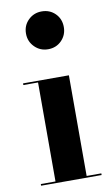

<svg xmlns="http://www.w3.org/2000/svg" viewBox="-87 -805 491 850"><g transform="rotate(-10 159.0 -380.0)"><path d="M163 -589.5Q127.5 -589.5 102.8 -614.2Q78 -639 78 -674.5Q78 -711 102.8 -735.2Q127.5 -759.5 163 -759.5Q199.5 -759.5 223.8 -735.2Q248 -711 248 -674.5Q248 -639 223.8 -614.2Q199.5 -589.5 163 -589.5ZM233 -460V-7.5H299V0H27V-7.5H93V-452.5H27V-460Z"/></g></svg>

Font: Bodoni Moda 28pt
Style: Bold
Weight: 700
Designer: Owen Earl
Foundry: indestructible type
Version: Version 2.005